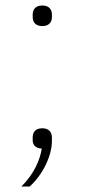

<svg xmlns="http://www.w3.org/2000/svg" viewBox="-20 -535 308 699"><path d="M134 -440C157 -440 169 -453 169 -473V-482C169 -502 157 -515 134 -515C111 -515 99 -502 99 -482V-473C99 -453 111 -440 134 -440ZM134 -68C109 -68 99 -54 99 -34V-24C99 -9 108 5 132 6C126 45 106 96 58 144H88C135 102 169 33 169 -22V-34C169 -54 158 -68 134 -68Z"/></svg>

Font: IBM Plex Thai Looped ExtraLight
Style: Regular
Weight: 200
Designer: Mike Abbink, Paul van der Laan, Pieter van Rosmalen, Ben Mitchell, Mark Frömberg
Foundry: Bold Monday
Version: Version 1.0